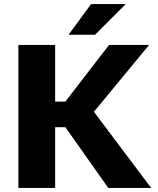

<svg xmlns="http://www.w3.org/2000/svg" viewBox="-20 -920 775 940"><path d="M70 0V-700H250V-422.7H300L514 -700H710L439.8 -372.8L720 0H510L300 -297.3H250V0ZM315.8 -750 425.8 -900H595.5L445.5 -750Z"/></svg>

Font: Golos Text
Style: Regular
Weight: 400
Designer: A.Korolkova, Vitaly Kuzmin
Foundry: ParaType Ltd
Version: Version 2.004